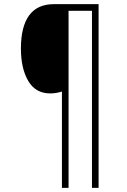

<svg xmlns="http://www.w3.org/2000/svg" viewBox="-20 -780 614 927"><path d="M456 127H424V-728H311V127H279V-338Q266 -334 252.5 -331.5Q239 -329 222 -329Q152 -329 116.5 -389Q81 -449 81 -546Q81 -651 120.5 -705.5Q160 -760 241 -760H456Z"/></svg>

Font: Noto Sans Hebrew SemiCondensed ExtraLight
Style: Regular
Weight: 200
Width: 4
Designer: Monotype Design Team
Foundry: Monotype Imaging Inc.
Version: Version 2.004; ttfautohint (v1.8.4.7-5d5b)